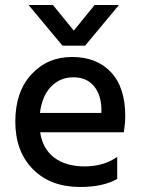

<svg xmlns="http://www.w3.org/2000/svg" viewBox="-20 -740 565 765"><path d="M319 -558H229L94 -720H191L274 -618L357 -720H454ZM139 -290H384V-308Q382 -365 353 -398.5Q324 -432 272 -432Q220 -432 184 -395.5Q148 -359 139 -290ZM299 5Q181 5 111 -66Q41 -137 41 -255.5Q41 -374 105 -443.5Q169 -513 267 -513Q365 -513 422 -452.5Q479 -392 479 -278Q479 -247 473 -213H140Q150 -147 196 -112Q242 -77 317.5 -77Q393 -77 447 -115V-27Q391 5 299 5Z"/></svg>

Font: Hind Jalandhar Medium
Style: Regular
Weight: 500
Designer: Namrata Goyal
Foundry: Indian Type Foundry
Version: Version 0.702;PS 1.0;hotconv 1.0.81;makeotf.lib2.5.63406